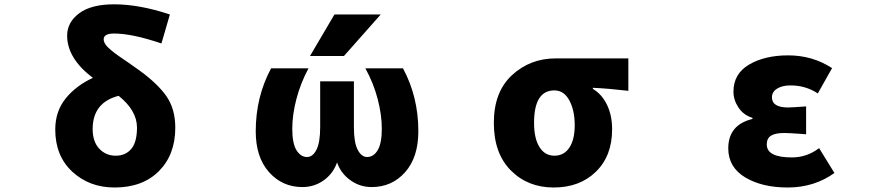

<svg xmlns="http://www.w3.org/2000/svg" viewBox="-20 -833 4040 867"><path d="M502.9 -129.9Q546.9 -129.9 572.8 -160.6Q598.6 -191.4 598.6 -256.8Q598.6 -334 515.6 -400.4Q398.4 -370.1 398.4 -250Q398.4 -193.4 428.2 -161.6Q458 -129.9 502.9 -129.9ZM747.1 -767.6 709 -636.7Q577.1 -681.6 495.1 -681.6Q448.2 -681.6 448.2 -655.3Q448.2 -644.5 456.1 -632.8Q463.9 -621.1 481 -606.9Q498 -592.8 514.2 -581.5Q530.3 -570.3 559.6 -550.3Q588.9 -530.3 607.4 -516.6Q692.4 -455.1 731.9 -397.9Q771.5 -340.8 771.5 -255.9Q771.5 -134.8 697.8 -60.5Q624 13.7 497.1 13.7Q383.8 13.7 306.6 -57.6Q229.5 -128.9 229.5 -248Q229.5 -330.1 276.4 -388.2Q323.2 -446.3 399.4 -481.4Q283.2 -569.3 283.2 -671.9Q283.2 -732.4 337.4 -772.9Q391.6 -813.5 495.1 -813.5Q609.4 -813.5 747.1 -767.6Z M1658.2 11.7Q1601.6 11.7 1556.6 -23.4Q1517.6 -53.7 1502 -99.6Q1486.3 -53.7 1448.2 -23.4Q1403.3 11.7 1345.7 11.7Q1254.9 11.7 1194.8 -55.7Q1134.8 -123 1134.8 -240.2Q1134.8 -395.5 1204.1 -524.4H1373Q1336.9 -457 1318.4 -385.7Q1299.8 -314.5 1299.8 -252Q1299.8 -185.5 1318.8 -154.8Q1337.9 -124 1366.2 -124Q1392.6 -124 1409.2 -157.2Q1425.8 -190.4 1425.8 -258.8V-465.8H1578.1V-258.8Q1578.1 -189.5 1595.2 -156.7Q1612.3 -124 1637.7 -124Q1667 -124 1685.5 -154.8Q1704.1 -185.5 1704.1 -252Q1704.1 -314.5 1685.5 -385.7Q1667 -457 1629.9 -524.4H1799.8Q1869.1 -395.5 1869.1 -240.2Q1869.1 -123 1809.6 -55.7Q1750 11.7 1658.2 11.7ZM1699.2 -767.6 1533.2 -580.1H1379.9L1490.2 -767.6Z M2210 -278.3Q2210 -418 2292 -493.7Q2374 -569.3 2489.3 -569.3H2817.4V-422.9Q2724.6 -433.6 2657.2 -436.5V-431.6Q2698.2 -407.2 2721.2 -359.4Q2744.1 -311.5 2744.1 -249Q2744.1 -128.9 2670.9 -57.6Q2597.7 13.7 2480.5 13.7Q2363.3 13.7 2286.6 -63.5Q2210 -140.6 2210 -278.3ZM2575.2 -267.6Q2575.2 -335 2550.8 -379.9Q2526.4 -424.8 2483.4 -424.8Q2391.6 -424.8 2391.6 -278.3Q2391.6 -208 2416 -168.9Q2440.4 -129.9 2483.4 -129.9Q2526.4 -129.9 2550.8 -166Q2575.2 -202.1 2575.2 -267.6Z M3537.1 13.7Q3420.9 13.7 3344.7 -32.2Q3268.6 -78.1 3268.6 -163.1Q3268.6 -269.5 3377.9 -295.9V-300.8Q3336.9 -313.5 3314.5 -347.7Q3292 -381.8 3292 -418.9Q3292 -500 3362.8 -541.5Q3433.6 -583 3539.1 -583Q3649.4 -583 3737.3 -525.4L3672.9 -411.1Q3618.2 -447.3 3549.8 -447.3Q3511.7 -447.3 3488.8 -432.6Q3465.8 -418 3465.8 -393.6Q3465.8 -347.7 3539.1 -347.7Q3554.7 -347.7 3620.1 -352.5V-226.6Q3609.4 -227.5 3588.9 -229Q3568.4 -230.5 3551.8 -231.4Q3535.2 -232.4 3521.5 -232.4Q3480.5 -232.4 3461.4 -220.2Q3442.4 -208 3442.4 -180.7Q3442.4 -122.1 3555.7 -122.1Q3624 -122.1 3678.7 -164.1L3748 -51.8Q3656.2 13.7 3537.1 13.7Z"/></svg>

Font: GenEi Gothic M Heavy
Style: Regular
Weight: 800
Designer: o_tamon (Modified); [Source Han Sans]
Ryoko NISHIZUKA  (kana & ideographs); Paul D. Hunt (Latin, Greek & Cyrillic); Wenl
Version: Version 1.1a;Original Version 1.004